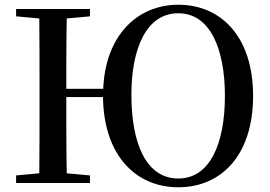

<svg xmlns="http://www.w3.org/2000/svg" viewBox="-20 -773 1141 811"><path d="M733 -19C597 -19 535 -168 535 -372C535 -566 597 -717 733 -717C868 -717 930 -566 930 -368C930 -168 868 -19 733 -19ZM733 18C913 18 1049 -115 1049 -368C1049 -620 912 -753 733 -753C560 -753 425 -623 416 -398H260C260 -499 260 -598 262 -695L360 -704V-735H48V-704L146 -695C147 -595 147 -495 147 -393V-342C147 -241 147 -140 146 -41L48 -32V0H360V-32L262 -41C260 -139 260 -240 260 -363H415C418 -116 554 18 733 18Z"/></svg>

Font: GenKiMin2 TW SB
Style: Regular
Weight: 600
Version: Version 2.100;PS 2.1;hotconv 16.6.51;makeotf.lib2.5.65220 DE